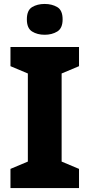

<svg xmlns="http://www.w3.org/2000/svg" viewBox="-20 -952 453 972"><path d="M380 0H33V-97L121 -134V-580L33 -617V-714H380V-617L292 -580V-134L380 -97ZM206 -932Q243 -932 270 -916Q297 -900 297 -854Q297 -809 270 -792.5Q243 -776 206 -776Q169 -776 142.5 -792.5Q116 -809 116 -854Q116 -900 142.5 -916Q169 -932 206 -932Z"/></svg>

Font: Noto Sans Devanagari ExtraBold
Style: Regular
Weight: 800
Version: Version 2.003